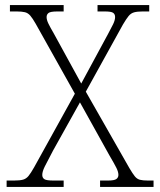

<svg xmlns="http://www.w3.org/2000/svg" viewBox="-20 -734 629 754"><path d="M6 0V-25H35Q58 -25 70.5 -28.5Q83 -32 92 -43Q101 -54 114 -77L274 -366L120 -641Q108 -662 99 -672.5Q90 -683 78 -686Q66 -689 46 -689H19V-714H230V-689H206Q178 -689 170.5 -683Q163 -677 163 -667Q163 -656 170 -641.5Q177 -627 191 -603L299 -406L405 -602Q416 -622 424 -638.5Q432 -655 432 -667Q432 -678 424.5 -683.5Q417 -689 392 -689H363V-714H566V-689H540Q519 -689 506.5 -685.5Q494 -682 485 -671Q476 -660 463 -638L317 -374L488 -74Q501 -52 509.5 -41.5Q518 -31 529.5 -28Q541 -25 561 -25H583V0H373V-25H404Q429 -25 437 -31Q445 -37 445 -47Q445 -59 437 -75Q429 -91 409 -125L294 -332L188 -142Q165 -99 155.5 -79.5Q146 -60 146 -47Q146 -36 154 -30.5Q162 -25 190 -25H230V0Z"/></svg>

Font: Noto Serif Malayalam ExtraLight
Style: Regular
Weight: 200
Designer: Indian type Foundry, Jelle Bosma, Monotype Design Team
Foundry: Monotype Imaging Inc.
Version: Version 2.104; ttfautohint (v1.8.4.7-5d5b)